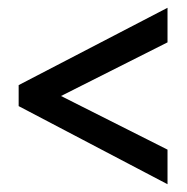

<svg xmlns="http://www.w3.org/2000/svg" viewBox="-20 -603 480 494"><path d="M411 -129V-218L137 -356L411 -494V-583L28 -384V-330Z"/></svg>

Font: Noto Sans Gujarati ExtraCondensed Medium
Style: Regular
Weight: 500
Width: 2
Designer: Jelle Bosma - Monotype Design Team, Universal Thirst
Foundry: Monotype Imaging Inc.
Version: Version 2.106